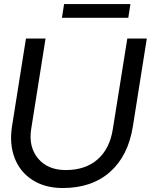

<svg xmlns="http://www.w3.org/2000/svg" viewBox="-20 -923 829 961"><path d="M622.1 -834H290L300.8 -902.8H632.8ZM293.9 18.1Q206.1 18.1 143.3 -21.7Q80.6 -61.5 53.5 -131.6Q26.4 -201.7 40 -290L109.9 -730H208L136.2 -277.8Q122.1 -187.5 170.7 -129.6Q219.2 -71.8 309.1 -71.8Q407.7 -71.8 468.8 -125.5Q529.8 -179.2 544.9 -277.8L617.2 -730H714.8L645 -290Q621.6 -143.1 530.8 -62.5Q439.9 18.1 293.9 18.1Z"/></svg>

Font: Sora Italic
Style: Regular
Weight: 400
Designer: Jonathan Barnbrook, Julián Moncada
Foundry: Barnbrook Fonts
Version: Version 2.000